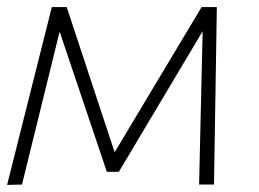

<svg xmlns="http://www.w3.org/2000/svg" viewBox="-21 -520 729 541"><path d="M125 -500H167L302 -91L547 -500H590L582 0H540L550 -432L314 -36H280L147 -431L41 0L-1 1Z"/></svg>

Font: Bellota Text Light
Style: Italic
Weight: 300
Italic angle: -7.5°
Designer: Kemie Guaida
Foundry: Kemie Guaida
Version: Version 4.001